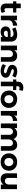

<svg xmlns="http://www.w3.org/2000/svg" viewBox="2772 -3562 796 6381"><g transform="rotate(90 3170.5 -371.0)"><path d="M375 -143C347 -130 323 -123 303 -123C270 -122 251 -140 251 -185V-407H397V-514H251V-662H98V-514H23V-408H98V-159C98 -48 171 7 267 7C317 7 367 -7 407 -30Z M654 -441V-538H500V0H654V-259C654 -350 722 -409 832 -399V-544C752 -543 691 -507 654 -441Z M1362 0 1361 -351C1360 -472 1277 -544 1133 -544C1039 -544 970 -522 890 -482L938 -376C994 -407 1050 -423 1098 -423C1172 -423 1210 -390 1210 -333V-323H1062C930 -322 857 -262 857 -161C857 -63 927 7 1042 7C1117 7 1175 -18 1211 -63V0ZM1085 -103C1033 -103 1001 -130 1001 -171C1001 -214 1030 -232 1089 -232H1210V-184C1201 -138 1150 -103 1085 -103Z M1835 -544C1751 -543 1687 -511 1649 -444V-538H1495V0H1649V-265C1649 -344 1695 -402 1772 -403C1838 -403 1878 -361 1878 -293V0H2032V-338C2032 -464 1955 -544 1835 -544Z M2504 -380 2557 -485C2497 -523 2421 -545 2347 -545C2230 -545 2135 -488 2135 -377C2135 -188 2414 -234 2414 -148C2414 -119 2385 -106 2346 -106C2287 -106 2215 -130 2159 -173L2109 -69C2170 -20 2255 6 2342 6C2464 6 2561 -52 2561 -162C2562 -352 2278 -311 2278 -392C2278 -420 2304 -432 2340 -432C2385 -432 2445 -413 2504 -380Z M2910 -622C2932 -622 2954 -614 2974 -607L2997 -727C2965 -740 2927 -749 2891 -749C2783 -749 2693 -685 2693 -565V-514H2621V-407H2693V0H2846V-407H2973V-514H2846V-559C2846 -602 2874 -622 2910 -622Z M3277 -543C3104 -543 2988 -434 2988 -269C2988 -105 3104 6 3277 6C3449 6 3565 -105 3565 -269C3565 -434 3449 -543 3277 -543ZM3277 -415C3356 -415 3411 -355 3411 -267C3411 -179 3356 -119 3277 -119C3197 -119 3142 -179 3142 -267C3142 -355 3197 -415 3277 -415Z M3821 -441V-538H3667V0H3821V-259C3821 -350 3889 -409 3999 -399V-544C3919 -543 3858 -507 3821 -441Z M4795 -544C4704 -543 4636 -503 4601 -420C4575 -498 4510 -544 4419 -544C4338 -543 4275 -511 4237 -445V-538H4083V0H4237V-266C4237 -344 4282 -402 4357 -403C4420 -403 4460 -362 4460 -293V0H4613V-266C4613 -344 4658 -402 4732 -403C4796 -403 4836 -362 4836 -293V0H4989V-338C4989 -464 4914 -544 4795 -544Z M5365 -543C5192 -543 5076 -434 5076 -269C5076 -105 5192 6 5365 6C5537 6 5653 -105 5653 -269C5653 -434 5537 -543 5365 -543ZM5365 -415C5444 -415 5499 -355 5499 -267C5499 -179 5444 -119 5365 -119C5285 -119 5230 -179 5230 -267C5230 -355 5285 -415 5365 -415Z M6113 -538V-272C6113 -194 6068 -136 5994 -135C5932 -135 5893 -176 5893 -244V-538H5739V-200C5739 -73 5814 6 5933 6C6014 6 6076 -27 6113 -95V0H6266V-538Z"/></g></svg>

Font: Juman SemiBold
Style: Regular
Weight: 600
Designer: Bandar Raffah (Arabic) Julieta Ulanovsky (Latin)
Foundry: Caramella
Version: Version 5.022;PS 005.022;hotconv 1.0.88;makeotf.lib2.5.64775